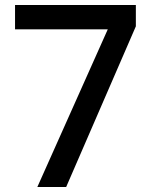

<svg xmlns="http://www.w3.org/2000/svg" viewBox="-20 -746 600 766"><path d="M522 -641 244 0H129L410 -629H40V-726H522Z"/></svg>

Font: Poppins Medium A&M
Style: Regular
Weight: 500
Designer: Ninad Kale (Devanagari), Jonny Pinhorn (Latin)
Foundry: Indian Type Foundry
Version: 4.004